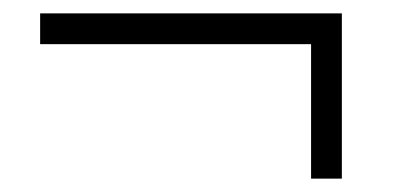

<svg xmlns="http://www.w3.org/2000/svg" viewBox="-20 -352 618 287"><path d="M491 -85H445V-286H40V-332H491Z"/></svg>

Font: InknutAntiqua
Style: Medium
Weight: 500
Designer: Claus Eggers Srensen
Foundry: Claus Eggers Srensen
Version: Version 1.000; ttfautohint (v1.2) -l 7 -r 28 -G 50 -x 13 -D 